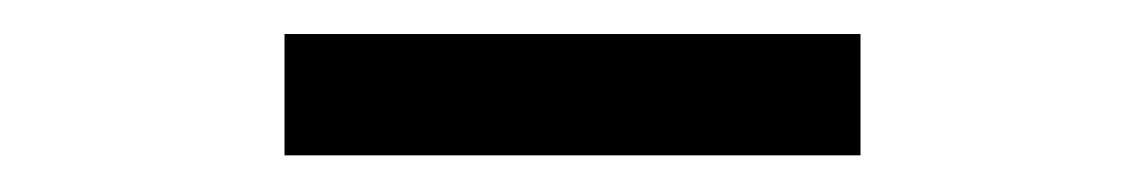

<svg xmlns="http://www.w3.org/2000/svg" viewBox="-20 -694 656 110"><path d="M143 -605V-674.5H473V-605Z"/></svg>

Font: Overpass Mono Light
Style: Regular
Weight: 400
Monospace: yes
Version: Version 4.000